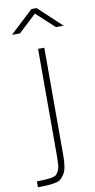

<svg xmlns="http://www.w3.org/2000/svg" viewBox="-108 -972 536 1089"><g transform="rotate(-10 160.5 -428.0)"><path d="M191 -700V-81Q191 -3 172 26Q161 43 150 52.5Q139 62 116 66Q82 73 18 73V39Q115 39 131 22Q151 0 153 -30.5Q155 -61 155 -96V-700ZM23 -804 157 -929H187L321 -804H276L172 -900L69 -804Z"/></g></svg>

Font: Titillium Web ExtraLight
Style: Regular
Weight: 275
Version: Version 1.002;PS 57.000;hotconv 1.0.70;makeotf.lib2.5.55311